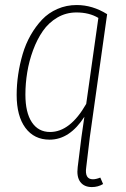

<svg xmlns="http://www.w3.org/2000/svg" viewBox="-20 -551 505 771"><path d="M353 168.9Q365.7 168.9 382.8 162.1L394 188Q373.5 200.2 349.1 200.2Q317.9 200.2 302.5 179.7Q287.1 159.2 292 120.1L307.1 -1L318.8 -82Q259.8 9.8 179.2 9.8Q117.2 9.8 82 -37.6Q46.9 -85 46.9 -169.9Q46.9 -210.4 53 -251.7Q59.1 -293 71 -333.7Q83 -374.5 103 -409.7Q123 -444.8 148.9 -472.2Q174.8 -499.5 210.7 -515.1Q246.6 -530.8 288.1 -530.8Q351.6 -530.8 410.2 -494.1L340.8 -1L326.2 121.1Q319.3 168.9 353 168.9ZM181.2 -21Q261.7 -21 326.2 -133.8L375 -479Q338.4 -501 287.1 -501Q245.1 -501 210.2 -480.5Q175.3 -460 152.1 -426.5Q128.9 -393.1 112.8 -349.4Q96.7 -305.7 89.4 -260.7Q82 -215.8 82 -170.9Q82 -99.1 107.9 -60.1Q133.8 -21 181.2 -21Z"/></svg>

Font: Fira Sans Compressed UltraLight
Style: Italic
Weight: 200
Width: 3
Italic angle: -8°
Designer: Carrois Corporate & Edenspiekermann AG
Foundry: Carrois Corporate GbR & Edenspiekermann AG
Version: Version 4.203;PS 004.203;hotconv 1.0.88;makeotf.lib2.5.64775